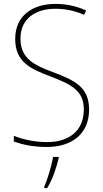

<svg xmlns="http://www.w3.org/2000/svg" viewBox="-20 -744 527 985"><path d="M437 -182C437 -298 363 -332 249 -375C159 -409 85 -441 85 -546C85 -648 162 -699 263 -699C307 -699 357 -692 411 -668L422 -690C375 -712 321 -724 265 -724C147 -724 58 -664 58 -544C58 -427 135 -391 236 -353C346 -311 410 -280 410 -182C410 -71 331 -15 223 -15C156 -15 97 -29 51 -47V-18C96 -2 149 10 221 10C345 10 437 -54 437 -182ZM281 68V61H252C246 103 222 181 207 214V221H222C250 175 269 118 281 68Z"/></svg>

Font: Noto Sans Arabic SemCond Thin
Style: Regular
Weight: 100
Width: 4
Designer: Monotype Design Team, Nadine Chahine, Nizar Qandah and Khaled Hosny
Foundry: Monotype Imaging Inc.
Version: Version 2.012